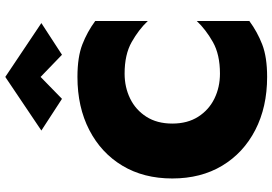

<svg xmlns="http://www.w3.org/2000/svg" viewBox="-176 -862 1056 745"><g transform="rotate(-90 352.5 -490.0)"><path d="M426 -861 341 -778 218 -858 426 -998 635 -858 512 -778ZM245 -350Q245 -291 271.5 -249.5Q298 -208 342 -186.5Q386 -165 439 -165Q513 -165 561.5 -192.5Q610 -220 643 -255V-51Q601 -20 552 -1Q503 18 426 18Q309 18 220 -28Q131 -74 81.5 -156.5Q32 -239 32 -350Q32 -461 81.5 -543.5Q131 -626 220 -672Q309 -718 426 -718Q503 -718 552 -699Q601 -680 643 -649V-445Q610 -480 561.5 -507.5Q513 -535 439 -535Q386 -535 342 -513.5Q298 -492 271.5 -450.5Q245 -409 245 -350Z"/></g></svg>

Font: Jost* Heavy
Style: Regular
Weight: 800
Version: Version 3.7